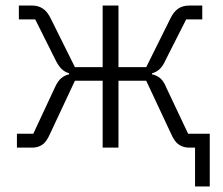

<svg xmlns="http://www.w3.org/2000/svg" viewBox="-20 -532 803 692"><path d="M683 140V-31L717 0H661Q641 0 625 -10.5Q609 -21 597 -49L507 -241H407V0H350V-241H250L160 -49Q148 -21 132.5 -10.5Q117 0 97 0H41V-50H100L177 -215Q188 -240 201 -250.5Q214 -261 229 -264V-268Q214 -272 202 -283.5Q190 -295 179 -318L107 -462H48V-512H96Q118 -512 134.5 -501Q151 -490 163 -465L250 -290H350V-512H407V-290H507L594 -465Q606 -490 622.5 -501Q639 -512 662 -512H709V-462H651L578 -318Q568 -295 556 -283.5Q544 -272 528 -268V-264Q544 -261 557 -250.5Q570 -240 580 -215L658 -50H736V140Z"/></svg>

Font: IBM Plex Sans Light
Style: Regular
Weight: 300
Designer: Mike Abbink, Paul van der Laan, Pieter van Rosmalen
Foundry: Bold Monday
Version: Version 3.201